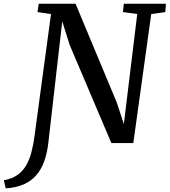

<svg xmlns="http://www.w3.org/2000/svg" viewBox="-112 -763 904 1024"><path d="M-81.5 241.5 -91.5 198.5Q-48 190.5 -19 170Q10 149.5 27.8 118.5Q45.5 87.5 56 47.2Q66.5 7 72.5 -40.5L160 -688L88 -698.5L94.5 -743H291L510.5 -217L548.5 -101.5L620 -688.5L543.5 -698.5L548.5 -743H773L769.5 -698.5L694.5 -688L599 0H482L259.5 -523.5L220 -649L146.5 -7.5Q140.5 50.5 124.5 95.5Q108.5 140.5 81.2 171.8Q54 203 13.8 220.5Q-26.5 238 -81.5 241.5Z"/></svg>

Font: Merriweather 24pt Medium
Style: Italic
Weight: 500
Italic angle: -7.8°
Version: Version 2.101